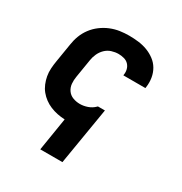

<svg xmlns="http://www.w3.org/2000/svg" viewBox="-173 -666 946 998"><g transform="rotate(30 300.0 -166.5)"><path d="M210 205 242 7Q219 6 197 1.5Q175 -3 154.5 -11.5Q134 -20 116.5 -33Q99 -46 85.5 -62.5Q72 -79 63.5 -99.5Q55 -120 51 -142Q47 -164 48.5 -187.5Q50 -211 54 -234L72 -344Q76 -372 86 -398.5Q96 -425 113.5 -448.5Q131 -472 155 -490Q179 -508 206 -519Q233 -530 260.5 -534Q288 -538 315 -538Q344 -538 372 -534.5Q400 -531 425 -521.5Q450 -512 471.5 -496Q493 -480 506.5 -457Q520 -434 524.5 -406.5Q529 -379 525 -351Q525 -349 524.5 -347.5Q524 -346 524 -344H392Q392 -345 392 -345.5Q392 -346 392 -347Q395 -364 391 -380Q387 -396 376 -407.5Q365 -419 348.5 -423.5Q332 -428 315 -428Q295 -428 274.5 -421.5Q254 -415 238.5 -400Q223 -385 214 -365.5Q205 -346 202 -326L184 -216Q180 -194 182 -172.5Q184 -151 196 -134Q208 -117 228 -109.5Q248 -102 270 -102Q292 -102 315 -110Q338 -118 355 -135L358 -138H400L343 205Z"/></g></svg>

Font: Iosevka Curly XBdEx
Style: Italic
Weight: 800
Width: 7
Italic angle: -9°
Monospace: yes
Designer: Belleve Invis
Foundry: Belleve Invis
Version: Version 11.1.0; ttfautohint (v1.8.3)